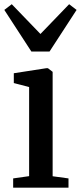

<svg xmlns="http://www.w3.org/2000/svg" viewBox="-30 -870 375 890"><path d="M31 0V-43L105 -53.5V-466.5L34 -485V-530.5L185.5 -554H192L214 -537V-53L287.5 -43V0ZM115.5 -631 -10 -824 24.5 -850.5 157.5 -712.5 290.5 -850.5 325 -824 199.5 -631Z"/></svg>

Font: Merriweather 48pt Medium
Style: Regular
Weight: 500
Version: Version 2.100